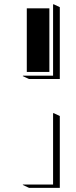

<svg xmlns="http://www.w3.org/2000/svg" viewBox="-20 -684 362 913"><path d="M87.9 195.3 89.8 193.4H232.4V-144.5L234.4 -146.5L264.4 -132.3V209.2H117.9ZM87.9 -322.3 89.8 -324.2H232.4V-662.1L234.4 -664.1L264.4 -649.9V-308.3H117.9ZM107.4 -341.8V-644.5H214.8V-341.8Z"/></svg>

Font: AgreloyS1
Style: Medium
Weight: 400
Designer: gluk
Foundry: gluk
Version: Version 0.27